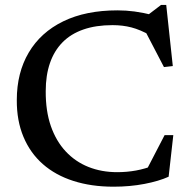

<svg xmlns="http://www.w3.org/2000/svg" viewBox="-20 -728 750 760"><path d="M444 -46.5Q482 -46.5 518 -53Q554 -59.5 591 -74L555.5 -46.5L631.5 -193H666L647.5 -28.5Q609 -11 551.8 0Q494.5 11 429.5 11Q341.5 11 270.5 -11.8Q199.5 -34.5 149.5 -78.5Q99.5 -122.5 72.8 -186.5Q46 -250.5 46.5 -332Q46.5 -440 93.8 -520Q141 -600 230.2 -643.5Q319.5 -687 445 -687Q479.5 -687 512.8 -682.5Q546 -678 589 -667.5L556.5 -662L617.5 -708.5H638L664 -466.5L629 -462.5L547.5 -619L577 -587Q535 -610.5 500.2 -619.5Q465.5 -628.5 425.5 -628.5Q359.5 -628.5 310 -611.2Q260.5 -594 227.5 -560.5Q194.5 -527 177.8 -478.5Q161 -430 161 -367.5Q160.5 -289 181.2 -229.2Q202 -169.5 240 -128.8Q278 -88 330 -67.2Q382 -46.5 444 -46.5Z"/></svg>

Font: Newsreader 16pt Medium
Style: Regular
Weight: 500
Designer: Hugues Gentile
Foundry: Production Type
Version: Version 1.003